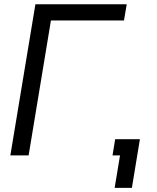

<svg xmlns="http://www.w3.org/2000/svg" viewBox="-20 -748 754 924"><path d="M589.8 -727.5 576.7 -649.4H225.1L117.7 0H29.8L150.4 -727.5ZM531.7 156.2 557.6 0H521.5L534.2 -78.1H653.3L614.7 156.2Z"/></svg>

Font: Inter Display
Style: Italic
Weight: 400
Italic angle: -9.39999°
Designer: Rasmus Andersson
Foundry: rsms
Version: Version 4.000;git-a52131595